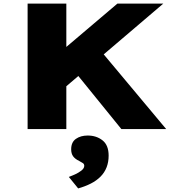

<svg xmlns="http://www.w3.org/2000/svg" viewBox="-20 -720 1001 1071"><path d="M275 -175 206 -336 635 -700H891ZM134 0V-700H350V0ZM657 0 378 -344 509 -476 907 0ZM416 331 364 267Q378 262 398 253Q418 244 434 231.5Q450 219 450 205Q450 195 442.5 190Q435 185 422 178Q399 167 388 152Q377 137 377 113Q377 73 403.5 54.5Q430 36 469 36Q518 36 552 63Q586 90 586 148Q586 184 574.5 213.5Q563 243 540.5 265.5Q518 288 486.5 304Q455 320 416 331Z"/></svg>

Font: Lexend Mega Black
Style: Regular
Weight: 900
Version: Version 1.007